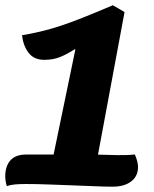

<svg xmlns="http://www.w3.org/2000/svg" viewBox="-22 -691 580 721"><path d="M3.7 8.3Q0.3 -2.7 -1 -12.2Q-2.3 -21.7 -2.3 -29.3Q-2.3 -66.7 17 -88.7Q36.3 -110.7 76.3 -110.7H179.3L261 -505.3L259 -506.3Q231.3 -488.3 204.8 -477.3Q178.3 -466.3 144.3 -466.3Q105.7 -466.3 85.5 -492.5Q65.3 -518.7 60.7 -558.7Q115.3 -567.7 165.8 -582Q216.3 -596.3 273.2 -618.5Q330 -640.7 401.7 -671.3L445.7 -645.7L346 -110.3Q382.3 -109.3 418.8 -108.5Q455.3 -107.7 484.3 -111Q496.3 -84 496.3 -63.3Q496.3 -29.3 470.5 -9.7Q444.7 10 401.3 10Q372.3 10 333 8.3Q293.7 6.7 249.2 5Q204.7 3.3 159.8 1.7Q115 0 75.3 0Q52 0 34.5 1.5Q17 3 3.7 8.3Z"/></svg>

Font: Sansita Swashed Light
Style: Regular
Weight: 300
Designer: Pablo Cosgaya
Foundry: Omnibus-Type
Version: Version 1.003